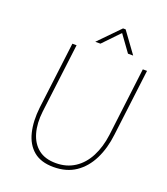

<svg xmlns="http://www.w3.org/2000/svg" viewBox="-159 -994 969 1114"><g transform="rotate(20 325.5 -437.0)"><path d="M407 -884H423L516 -756H484L411 -857L314 -756H282ZM110 -288 161 -700H187L134 -272Q125 -197 141.5 -139Q158 -81 199 -48.5Q240 -16 307 -16Q373 -16 423 -48.5Q473 -81 503.5 -140Q534 -199 544 -276L596 -700H622L571 -288Q561 -201 527.5 -133.5Q494 -66 438 -28Q382 10 302 10Q224 10 178.5 -28Q133 -66 116.5 -133.5Q100 -201 110 -288Z"/></g></svg>

Font: Haskoy Thin
Style: Italic
Weight: 100
Designer: Ertekin Erdin
Foundry: Ertekin Erdin
Version: Version 2.000; ttfautohint (v1.8.4.7-5d5b)